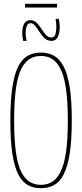

<svg xmlns="http://www.w3.org/2000/svg" viewBox="-20 -989 435 1019"><path d="M197 10Q159 10 129 -6Q99 -22 78 -61.5Q57 -101 46 -171Q35 -241 35 -349Q35 -458 46 -528.5Q57 -599 78 -638.5Q99 -678 129 -694Q159 -710 197 -710Q235 -710 265 -694Q295 -678 316.5 -638.5Q338 -599 349.5 -529Q361 -459 361 -350Q361 -241 349.5 -171Q338 -101 317 -61.5Q296 -22 265.5 -6Q235 10 197 10ZM197 -8Q230 -8 256 -23.5Q282 -39 301 -76.5Q320 -114 330 -180Q340 -246 340 -349Q340 -452 330 -519Q320 -586 301 -623.5Q282 -661 256 -676.5Q230 -692 197 -692Q164 -692 138 -676.5Q112 -661 93 -623.5Q74 -586 64.5 -519Q55 -452 55 -349Q55 -247 64.5 -180.5Q74 -114 93 -76.5Q112 -39 138 -23.5Q164 -8 197 -8ZM103 -772Q98 -794 98 -815Q98 -843 108 -862.5Q118 -882 141 -882Q160 -882 174 -868.5Q188 -855 199.5 -836.5Q211 -818 223.5 -804Q236 -790 253 -790Q271 -790 275 -810.5Q279 -831 279 -848Q279 -868 275 -889H292Q297 -865 297 -846Q297 -815 287 -793.5Q277 -772 253 -772Q232 -772 217 -786Q202 -800 190 -819Q178 -838 166.5 -852Q155 -866 141 -866Q128 -866 122 -850.5Q116 -835 116 -815Q116 -789 122 -772ZM113 -949V-969H283V-949Z"/></svg>

Font: Georama Condensed Thin
Style: Regular
Weight: 100
Width: 3
Designer: Jean-Baptiste Levee
Foundry: Production Type
Version: Version 1.000